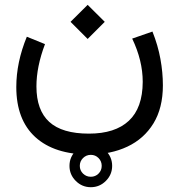

<svg xmlns="http://www.w3.org/2000/svg" viewBox="-20 -424 747 800"><path d="M269.5 267.1Q269.5 230.5 295.7 204.3Q321.8 178.2 358.4 178.2Q395 178.2 421.1 204.3Q447.3 230.5 447.3 267.1Q447.3 303.7 421.1 329.8Q395 356 358.4 356Q321.8 356 295.7 329.8Q269.5 303.7 269.5 267.1ZM312.5 267.1Q312.5 286.1 325.9 299.3Q339.4 312.5 358.4 312.5Q377.4 312.5 390.6 299.3Q403.8 286.1 403.8 267.1Q403.8 248 390.6 234.6Q377.4 221.2 358.4 221.2Q339.4 221.2 325.9 234.6Q312.5 248 312.5 267.1ZM273.9 -333 345.2 -403.8 416.5 -333 345.2 -261.7ZM530.8 -263.2 615.2 -292.5Q638.2 -234.9 648.4 -178.5Q658.7 -122.1 658.7 -68.4Q658.7 25.9 619.4 90.1Q580.1 154.3 510.7 187Q441.4 219.7 352.1 219.7Q207 219.7 127.4 147.5Q47.9 75.2 47.9 -61.5Q47.9 -164.1 91.8 -271L167.5 -240.2Q131.8 -146 131.8 -64Q131.8 35.2 185.3 84Q238.8 132.8 350.6 132.8Q459.5 132.8 516.8 79.3Q574.2 25.9 574.7 -83Q574.7 -171.4 530.8 -263.2Z"/></svg>

Font: Vazir WOL-UI
Style: Regular-WOL-UI
Weight: 400
Designer: Saber Rastikerdar
Foundry: Saber Rastikerdar
Version: Version 30.1.0